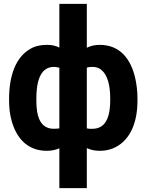

<svg xmlns="http://www.w3.org/2000/svg" viewBox="-20 -770 761 993"><path d="M27 -250C27 -212 31 -178 40 -146C63 -62 117 10 222 10C247 10 269 5 287 -3V203H429V-4C448 5 471 10 496 10C528 10 556 3 580 -10C654 -50 691 -136 691 -250V-260C691 -301 686 -338 678 -372C656 -461 604 -538 495 -538C469 -538 447 -532 429 -523V-750H287V-524C269 -533 249 -538 223 -538C191 -538 162 -532 138 -518C62 -476 27 -379 27 -260ZM168 -250V-260C168 -337 183 -424 259 -424C269 -424 278 -421 287 -420V-106C279 -105 268 -104 258 -104C184 -104 168 -175 168 -250ZM429 -106V-420C437 -423 447 -424 458 -424C475 -424 489 -420 501 -411C538 -383 550 -326 550 -260V-250C550 -176 532 -104 459 -104C448 -103 438 -104 429 -106Z"/></svg>

Font: Asimov Pro
Style: Bd
Weight: 700
Designer: Google
Version: Version 2.000980; 2014